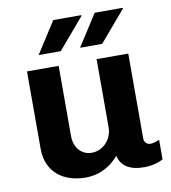

<svg xmlns="http://www.w3.org/2000/svg" viewBox="-82 -791 776 872"><g transform="rotate(-10 306.0 -355.0)"><path d="M129 -575H231L352 -717L350 -720H222ZM320 -575H422L543 -717L541 -720H413ZM531 -120V-511H385V-197C385 -140 341 -96 290 -96C243 -96 210 -134 210 -186V-511H64V-154C64 -43 145 10 243 10C315 10 364 -25 397 -63C407 -18 443 10 513 10C563 10 594 -7 601 -11V-101C595 -98 575 -90 560 -90C547 -90 531 -98 531 -120Z"/></g></svg>

Font: Chivo
Style: Bold
Weight: 700
Designer: Hector Gatti
Foundry: Omnibus-Type
Version: Version 1.003;PS 001.003;hotconv 1.0.70;makeotf.lib2.5.58329